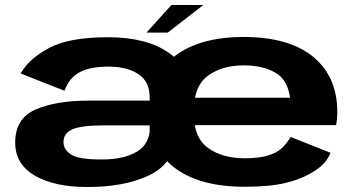

<svg xmlns="http://www.w3.org/2000/svg" viewBox="-20 -744 1430 771"><path d="M748 -194V-337Q748 -468 659 -531.2Q570 -594.5 413.5 -594.5Q256 -594.5 175.5 -550.5Q95 -506.5 63 -449L239 -379.5Q257 -431 299.5 -453.8Q342 -476.5 415.5 -476.5Q490.5 -476.5 535.8 -446.2Q581 -416 581 -354V-175L606.5 -159ZM329.5 7Q479.5 7 577.2 -39.2Q675 -85.5 684 -187L582.5 -237Q582.5 -167 530.2 -135.2Q478 -103.5 387 -103.5Q297.5 -103.5 266.2 -123Q235 -142.5 235 -173.5Q235 -209 271 -224.8Q307 -240.5 398.5 -240.5Q475.5 -240.5 589 -240.5V-340Q438 -340 338 -340Q204.5 -340 122.8 -304.2Q41 -268.5 41 -171.5Q41 -84.5 120 -38.8Q199 7 329.5 7ZM963 6V-108.5Q871.5 -108.5 815 -150.5Q757.5 -191 757.5 -293.5Q757.5 -398 814.5 -439.5Q872 -481.5 958 -481.5Q1045.5 -481.5 1097.5 -444.5Q1136.5 -414.5 1144.5 -351.5H740.5V-241.5H1329.5Q1334.5 -265 1334.5 -294.5Q1334.5 -435.5 1237.5 -516Q1140.5 -595.5 957.5 -595.5Q782 -595.5 680.5 -518Q579 -440.5 579 -294Q579 -148.5 680 -71Q781 6 963 6ZM963 -108.5V6Q1064.5 6 1127 -9.5Q1190.5 -24.5 1241 -56Q1291 -87 1307 -130.5L1147 -194Q1131.5 -167.5 1110 -147.5Q1088 -128.5 1052.5 -118.5Q1016.5 -108.5 963 -108.5ZM568 -613H653.5L796.5 -724H668.5Z"/></svg>

Font: Anybody Expanded
Style: Bold
Weight: 700
Width: 7
Designer: Tyler Finck
Foundry: Etcetera Type Company
Version: Version 1.113;gftools[0.9.25]